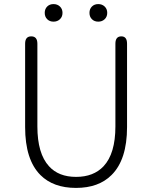

<svg xmlns="http://www.w3.org/2000/svg" viewBox="-20 -907 745 940"><path d="M178 -50Q103 -125 103 -285V-693Q103 -729 133 -729Q163 -729 163 -693V-288Q163 -155 220 -93Q267 -41 352.5 -41Q438 -41 487 -93Q545 -155 545 -288V-693Q545 -729 574 -729Q602 -729 602 -693V-285Q602 -125 526 -50Q463 13 352 13Q241 13 178 -50ZM242 -801Q223 -801 211 -813Q199 -825 199 -844Q199 -863 211 -875Q223 -887 242 -887Q261 -887 273.5 -875Q286 -863 286 -844Q286 -825 273.5 -813Q261 -801 242 -801ZM461 -801Q442 -801 430 -813Q418 -825 418 -844Q418 -863 430 -875Q442 -887 461 -887Q480 -887 492.5 -875Q505 -863 505 -844Q505 -825 492.5 -813Q480 -801 461 -801Z"/></svg>

Font: Resource Han Rounded CN Light
Style: Regular
Weight: 300
Designer: Cyano Hao (round all glyphs); Ryoko NISHIZUKA 西塚涼子 (kana, bopomofo & ideographs); Paul D. Hunt (Latin, Greek & Cyrillic)
Foundry: Cyano Hao
Version: 0.990